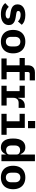

<svg xmlns="http://www.w3.org/2000/svg" viewBox="1702 -2486 797 4240"><g transform="rotate(90 2100.0 -366.5)"><path d="M49 -85 132 -162Q163 -128 203.5 -110Q244 -92 295 -92Q339 -92 364 -106Q389 -120 389 -147Q389 -167 373.5 -176.5Q358 -186 325 -191L242 -204Q193 -212 156.5 -229Q120 -246 98.5 -277Q77 -308 77 -355Q77 -436 139.5 -482Q202 -528 313 -528Q460 -528 528 -449L454 -365Q430 -392 393 -408Q356 -424 308 -424Q266 -424 244 -410.5Q222 -397 222 -372Q222 -351 237.5 -341.5Q253 -332 286 -327L368 -314Q418 -306 454.5 -289Q491 -272 512.5 -241Q534 -210 534 -163Q534 -82 471 -35Q408 12 294 12Q209 12 145 -14Q81 -40 49 -85Z M641 -258Q641 -341 672 -402Q703 -463 761.5 -495.5Q820 -528 900 -528Q980 -528 1038.5 -495.5Q1097 -463 1128 -402Q1159 -341 1159 -258Q1159 -175 1128 -114Q1097 -53 1038.5 -20.5Q980 12 900 12Q820 12 761.5 -20.5Q703 -53 672 -114Q641 -175 641 -258ZM1006 -217V-299Q1006 -356 978 -387Q950 -418 900 -418Q850 -418 822 -387Q794 -356 794 -299V-217Q794 -160 822 -129Q850 -98 900 -98Q950 -98 978 -129Q1006 -160 1006 -217Z M1271 -115H1423V-401H1261V-516H1423V-591Q1423 -635 1440.5 -668.5Q1458 -702 1493 -721Q1528 -740 1581 -740H1756V-625H1605Q1596 -625 1588 -620.5Q1580 -616 1575.5 -608Q1571 -600 1571 -591V-516H1756V-401H1571V-115H1733V0H1271Z M1874 -115H1993V-401H1874V-516H2141V-370H2148Q2185 -516 2313 -516H2362V-380H2252Q2199 -380 2170 -348.5Q2141 -317 2141 -268V-115H2311V0H1874Z M2494 -115H2658V-401H2494V-516H2806V-115H2958V0H2494ZM2811 -745V-587H2652V-745Z M3393 -94H3386Q3365 -44 3328.5 -16Q3292 12 3233 12Q3144 12 3091.5 -55.5Q3039 -123 3039 -258Q3039 -393 3091.5 -460.5Q3144 -528 3233 -528Q3292 -528 3328.5 -500Q3365 -472 3386 -422H3393V-740H3541V0H3393ZM3393 -182V-334Q3393 -373 3366 -393Q3339 -413 3297 -413Q3248 -413 3220.5 -382.5Q3193 -352 3193 -298V-218Q3193 -164 3220.5 -133.5Q3248 -103 3297 -103Q3339 -103 3366 -123Q3393 -143 3393 -182Z M3641 -258Q3641 -341 3672 -402Q3703 -463 3761.5 -495.5Q3820 -528 3900 -528Q3980 -528 4038.5 -495.5Q4097 -463 4128 -402Q4159 -341 4159 -258Q4159 -175 4128 -114Q4097 -53 4038.5 -20.5Q3980 12 3900 12Q3820 12 3761.5 -20.5Q3703 -53 3672 -114Q3641 -175 3641 -258ZM4006 -217V-299Q4006 -356 3978 -387Q3950 -418 3900 -418Q3850 -418 3822 -387Q3794 -356 3794 -299V-217Q3794 -160 3822 -129Q3850 -98 3900 -98Q3950 -98 3978 -129Q4006 -160 4006 -217Z"/></g></svg>

Font: iA Writer Mono V
Style: Regular
Weight: 400
Designer: Mike Abbink, Paul van der Laan, Pieter van Rosmalen
Foundry: Bold Monday
Version: Version 2.000